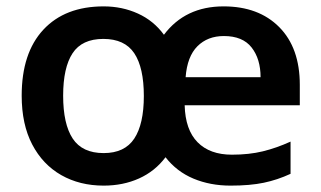

<svg xmlns="http://www.w3.org/2000/svg" viewBox="-20 -572 1006 602"><path d="M681 -552Q791 -552 855.5 -487Q920 -422 920 -306V-242H559Q561 -165 599.5 -126Q638 -87 707 -87Q761 -87 804 -97.5Q847 -108 891 -128V-27Q850 -8 807 1Q764 10 703 10Q639 10 586.5 -12Q534 -34 499 -79Q466 -35 416 -12.5Q366 10 305 10Q230 10 172 -23Q114 -56 81 -119Q48 -182 48 -272Q48 -406 116 -479Q184 -552 305 -552Q363 -552 412.5 -529.5Q462 -507 494 -463Q561 -552 681 -552ZM682 -459Q631 -459 599 -427Q567 -395 562 -330H797Q797 -387 769 -423Q741 -459 682 -459ZM304 -450Q237 -450 207.5 -405Q178 -360 178 -272Q178 -183 208 -137.5Q238 -92 305 -92Q371 -92 401 -137.5Q431 -183 431 -271Q431 -360 401 -405Q371 -450 304 -450Z"/></svg>

Font: Noto Sans SemiBold
Style: Regular
Weight: 600
Designer: Monotype Design Team
Foundry: Monotype Imaging Inc.
Version: Version 2.007